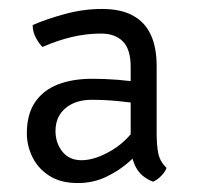

<svg xmlns="http://www.w3.org/2000/svg" viewBox="-20 -665 443 429"><path d="M40 -367Q40 -409.5 58.2 -436.5Q76.5 -463.5 109.2 -476.2Q142 -489 186 -489Q213 -489 242.2 -486.8Q271.5 -484.5 297 -480V-432Q272.5 -436.5 243 -439.2Q213.5 -442 185 -442Q148.5 -442 126.2 -423.2Q104 -404.5 104 -372Q104 -346 119.2 -326.5Q134.5 -307 162 -307Q193 -307 230.8 -329.8Q268.5 -352.5 293 -395L304 -340Q290.5 -323 268.5 -303.5Q246.5 -284 217.5 -270Q188.5 -256 154 -256Q115 -256 89.8 -272.5Q64.5 -289 52.2 -314.5Q40 -340 40 -367ZM352 -290Q350 -282.5 341.2 -273Q332.5 -263.5 322 -259Q295 -269.5 283.5 -291.5Q272 -313.5 272 -344V-515Q272 -555 254.5 -572.5Q237 -590 206 -590Q172.5 -590 140 -582.2Q107.5 -574.5 75 -560Q67.5 -567 60.2 -580.5Q53 -594 53 -609Q82.5 -622 124.2 -633.5Q166 -645 208 -645Q250 -645 277 -630.2Q304 -615.5 317 -587.2Q330 -559 330 -518V-366Q330 -342 333.5 -323.2Q337 -304.5 352 -290Z"/></svg>

Font: Signika Negative Light
Style: Regular
Weight: 300
Designer: Anna Giedry
Foundry: Anna Giedry
Version: Version 2.001